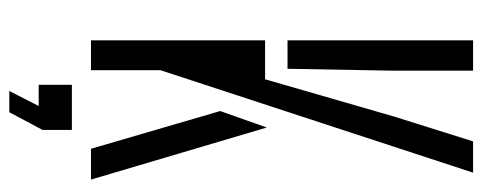

<svg xmlns="http://www.w3.org/2000/svg" viewBox="-324 -516 1011 402"><g transform="rotate(90 181.0 -314.5)"><path d="M64 0V-364.5H145.5L223.5 -634.5L275.5 -800H341L126.5 -145.5V0ZM291 0 212 -270.5 246.5 -368 355.5 0ZM64 -411.5V-800H127.5V-633L123.5 -411.5ZM170 171 201.5 109.5H157V40H251.5V101.5L214.5 171Z"/></g></svg>

Font: Big Shoulders Stencil Text Thin Light
Style: Regular
Weight: 300
Version: Version 2.001